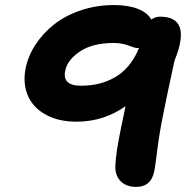

<svg xmlns="http://www.w3.org/2000/svg" viewBox="-20 -730 740 759"><path d="M518.1 8.8Q478.5 8.8 456.5 -14.2Q434.6 -37.1 436 -74.2Q436.5 -88.4 438.5 -106.2Q440.4 -124 442.6 -138.7Q444.8 -153.3 449.5 -178.5Q454.1 -203.6 457 -217.3Q460 -231 466.6 -263.4Q473.1 -295.9 476.1 -310.1Q390.1 -249 282.2 -249Q210.4 -249 160.2 -277.1Q109.9 -305.2 89.8 -352.8Q69.8 -400.4 81.1 -459Q90.8 -508.3 120.1 -553.2Q149.4 -598.1 193.4 -633.1Q237.3 -668 299.1 -689Q360.8 -710 430.2 -710Q486.8 -710 524.9 -695.1Q563 -680.2 578.1 -652.8Q594.2 -664.1 612.8 -664.1Q740.7 -664.1 669.9 -490.2Q638.7 -347.7 626 -282.2Q609.9 -203.1 601.6 -136Q593.3 -68.8 590.8 -58.1Q579.6 8.8 518.1 8.8ZM237.8 -450.2Q231.4 -421.9 246.6 -406.5Q261.7 -391.1 300.8 -391.1Q336.9 -391.1 369.9 -398.9Q402.8 -406.7 433.3 -423.8Q463.9 -440.9 488.8 -470.7Q513.7 -500.5 529.8 -541Q527.8 -540 523.9 -540Q513.7 -540 487.8 -550Q461.9 -560.1 429.2 -560.1Q346.2 -560.1 296.1 -526.6Q246.1 -493.2 237.8 -450.2Z"/></svg>

Font: Shantell Sans Normal
Style: Bold Italic
Weight: 700
Italic angle: -11.31°
Designer: Stephen Nixon, Anya Danilova, Shantell Martin
Foundry: Arrow Type
Version: Version 1.006;[559af2be0]